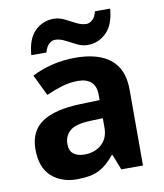

<svg xmlns="http://www.w3.org/2000/svg" viewBox="-85 -827 774 907"><g transform="rotate(-10 302.0 -373.5)"><path d="M302 -557Q412 -557 470.5 -509.5Q529 -462 529 -364V0H425L396 -74H392Q357 -30 318 -10Q279 10 211 10Q138 10 90 -32.5Q42 -75 42 -163Q42 -250 103 -291.5Q164 -333 286 -337L381 -340V-364Q381 -407 358.5 -427Q336 -447 296 -447Q256 -447 218 -435.5Q180 -424 142 -407L93 -508Q137 -531 190.5 -544Q244 -557 302 -557ZM323 -251Q251 -249 223 -225Q195 -201 195 -162Q195 -128 215 -113.5Q235 -99 267 -99Q315 -99 348 -127.5Q381 -156 381 -208V-253ZM100 -605Q106 -683 143.5 -719.5Q181 -756 233 -756Q260 -756 285.5 -743Q311 -730 335.5 -717.5Q360 -705 383 -705Q398 -705 412 -718Q426 -731 432 -757H505Q499 -680 461 -643Q423 -606 372 -606Q346 -606 320.5 -618.5Q295 -631 270.5 -644Q246 -657 222 -657Q207 -657 193 -644Q179 -631 173 -605Z"/></g></svg>

Font: Noto Sans Nag Mundari
Style: Bold
Weight: 700
Version: Version 1.000